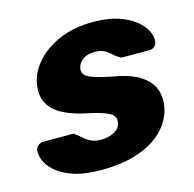

<svg xmlns="http://www.w3.org/2000/svg" viewBox="-85 -617 723 714"><g transform="rotate(-15 276.5 -260.0)"><path d="M221.9 10Q157.4 10 114.7 -4.3Q72.1 -18.6 48.1 -40Q24 -61.4 15.1 -83.8Q6.3 -106.2 8.5 -122.5Q10.5 -133.5 19.3 -140.6Q28.1 -147.6 37 -147.6H151.4Q154.2 -147.6 156.6 -146.9Q158.9 -146.1 161 -142.7Q172.5 -135.7 183.4 -125.2Q194.2 -114.7 209.7 -107Q225.1 -99.2 249.5 -99.2Q277 -99.2 298.8 -110.4Q320.6 -121.5 325 -142.7Q328.5 -158.9 321.3 -169.6Q314.1 -180.4 288.9 -189.9Q263.6 -199.5 211.1 -210.4Q161.1 -221.6 126.7 -241.4Q92.3 -261.1 77.9 -292.7Q63.6 -324.3 73.1 -368.8Q81.8 -408.8 114.8 -445.7Q147.9 -482.6 203.3 -506.3Q258.7 -530 332.5 -530Q389.6 -530 429.7 -516.4Q469.9 -502.8 494.7 -482.1Q519.6 -461.4 529.9 -439Q540.1 -416.6 536.9 -399.4Q535.9 -388.8 527.6 -381.5Q519.2 -374.3 510.2 -374.3H405.9Q401.6 -374.3 398.1 -375.6Q394.5 -376.9 392.5 -379.1Q381.1 -385.1 371.1 -395.1Q361 -405 347 -412.9Q333 -420.8 308.6 -420.8Q281.7 -420.8 264.4 -408.8Q247.1 -396.8 242.9 -378.1Q239.7 -364.9 245.7 -354Q251.7 -343.1 276.4 -334Q301.1 -324.9 354.9 -314.2Q421.5 -302.7 457 -278.2Q492.5 -253.6 503.2 -221.2Q514 -188.9 506.6 -153.4Q496.7 -105.2 459.9 -68.1Q423 -31 362.7 -10.5Q302.5 10 221.9 10Z"/></g></svg>

Font: Rubik Light
Style: Italic
Weight: 300
Italic angle: -12°
Designer: Hubert and Fischer
Foundry: Hubert and Fischer
Version: Version 2.300;gftools[0.9.30]